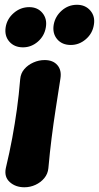

<svg xmlns="http://www.w3.org/2000/svg" viewBox="-20 -773 418 812"><path d="M83.2 19Q45.6 19 21.3 -3Q-3 -25 4.6 -61.8Q20.6 -128.8 31.8 -189.4Q43 -250 51.5 -310.9Q60 -371.8 65.4 -438.2Q67.6 -463.2 83 -480.9Q98.4 -498.6 121.4 -508.8Q144.4 -519 168.8 -519Q204.4 -519 222.9 -497.3Q241.4 -475.6 235.4 -440Q225 -373 215.5 -311.8Q206 -250.6 198.3 -189.7Q190.6 -128.8 184.6 -61.8Q182.4 -37.8 167.3 -19.6Q152.2 -1.4 129.9 8.8Q107.6 19 83.2 19ZM77.3 -572.8Q40.6 -572.8 19.4 -597.1Q-1.8 -621.4 4 -658.2Q9.8 -693.6 38.4 -718.2Q66.9 -742.8 103.6 -742.8Q139 -742.8 159.4 -718.2Q179.8 -693.6 174 -658.2Q168.2 -621.4 140.4 -597.1Q112.5 -572.8 77.3 -572.8ZM279.4 -582.8Q242.6 -582.8 221.9 -607.1Q201.2 -631.4 207 -668Q213.2 -703.6 241 -728.2Q268.8 -752.8 305.6 -752.8Q341 -752.8 362.1 -728.2Q383.2 -703.6 377 -668Q371.2 -631.4 343 -607.1Q314.8 -582.8 279.4 -582.8Z"/></svg>

Font: Winky Sans
Style: Italic
Weight: 400
Italic angle: -8.97852°
Designer: Simon Atzbach
Foundry: typofactur
Version: Version 1.205